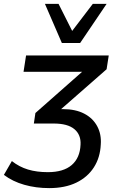

<svg xmlns="http://www.w3.org/2000/svg" viewBox="-57 -777 612 987"><path d="M196 190Q128 190 68 173Q8 156 -37 122L4 51Q42 81 87 94.5Q132 108 189 108Q269 108 311.5 71.5Q354 35 357 -33Q360 -84 325.5 -113Q291 -142 219 -142H117L125 -196L397 -436L393 -408H64L77 -492H502L491 -421L232 -194L209 -216H267Q331 -216 375.5 -193Q420 -170 442.5 -128.5Q465 -87 461 -34Q458 33 425.5 83.5Q393 134 335 162Q277 190 196 190ZM261 -556 174 -757H244L314 -618L420 -757H491L355 -556Z"/></svg>

Font: Nunito Sans 10pt SemiBold
Style: Italic
Weight: 600
Italic angle: -9°
Designer: Vernon Adams
Foundry: Vernon Adams
Version: Version 3.101;gftools[0.9.27]